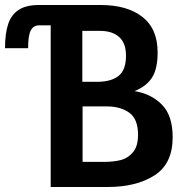

<svg xmlns="http://www.w3.org/2000/svg" viewBox="-118 -745 738 765"><path d="M510 -536Q510 -469.5 487.2 -435Q464.5 -400.5 418 -382Q484 -371.5 527 -328.2Q570 -285 570 -198Q570 -92.5 497.5 -46.2Q425 0 312 0H84V-644H38Q15 -644 4.5 -623.8Q-6 -603.5 -6 -553H-98Q-98 -611.5 -85.5 -649Q-73 -686.5 -43.5 -705.8Q-14 -725 36 -725H284Q388.5 -725 449.2 -677.8Q510 -630.5 510 -536ZM432 -208Q432 -271 397 -296Q362 -321 308 -321H211V-100H297Q335 -100 363.8 -107.5Q392.5 -115 412.2 -138.8Q432 -162.5 432 -208ZM384 -523Q384 -574 356.2 -598Q328.5 -622 281 -622H210V-419H269Q324 -419 354 -442.2Q384 -465.5 384 -523Z"/></svg>

Font: JuliaMono
Style: Bold
Weight: 700
Monospace: yes
Designer: cormullion
Foundry: corm
Version: Version 0.055; ttfautohint (v1.8.4)